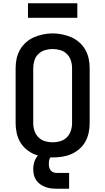

<svg xmlns="http://www.w3.org/2000/svg" viewBox="-20 -949 640 1167"><path d="M300 8Q271 8 242 3.5Q213 -1 186.5 -12.5Q160 -24 137.5 -43.5Q115 -63 101 -88.5Q87 -114 81 -142.5Q75 -171 75 -200V-535Q75 -564 81 -592.5Q87 -621 101.5 -646.5Q116 -672 138 -691.5Q160 -711 186.5 -722.5Q213 -734 242 -740Q271 -746 300 -746Q329 -746 358 -740Q387 -734 413.5 -722.5Q440 -711 462 -691.5Q484 -672 498.5 -646.5Q513 -621 519 -592.5Q525 -564 525 -535V-200Q525 -171 519 -142.5Q513 -114 499 -88.5Q485 -63 462.5 -43.5Q440 -24 413.5 -12.5Q387 -1 358 3.5Q329 8 300 8ZM300 -84Q324 -84 347 -91Q370 -98 386.5 -114.5Q403 -131 410.5 -154Q418 -177 418 -200V-535Q418 -559 410.5 -582Q403 -605 386 -621.5Q369 -638 345.5 -644.5Q322 -651 299 -651Q275 -651 252.5 -644Q230 -637 213 -620.5Q196 -604 189 -581Q182 -558 182 -535V-200Q182 -177 189.5 -154Q197 -131 213.5 -114.5Q230 -98 253 -91Q276 -84 300 -84ZM325 198Q307 198 289.5 196Q272 194 255.5 187.5Q239 181 224.5 171Q210 161 200 146Q190 131 186 114Q182 97 182 79Q182 55 189.5 32.5Q197 10 213.5 -6.5Q230 -23 253 -30Q276 -37 300 -37V0Q293 0 288 6Q283 12 280.5 19Q278 26 277.5 33.5Q277 41 277 49Q277 59 279.5 69Q282 79 288.5 87Q295 95 305 98.5Q315 102 325 102H400V198ZM150 -841V-929H450V-841Z"/></svg>

Font: Iosevka Curly SmBdEx
Style: Regular
Weight: 600
Width: 7
Monospace: yes
Designer: Belleve Invis
Foundry: Belleve Invis
Version: Version 11.1.0; ttfautohint (v1.8.3)